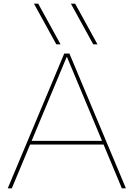

<svg xmlns="http://www.w3.org/2000/svg" viewBox="-20 -1020 724 1040"><path d="M285 -780 164 -1000H187L308 -780ZM485 -780 364 -1000H387L508 -780ZM22 0 328 -730H356L662 0H640L343 -711H341L44 0ZM132 -237V-257H552V-237Z"/></svg>

Font: M PLUS 2 Thin
Style: Regular
Weight: 100
Designer: Coji Morishita
Foundry: UNDERFOREST DESIGN
Version: Version 1.001